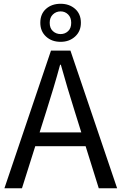

<svg xmlns="http://www.w3.org/2000/svg" viewBox="-20 -1003 648 1023"><path d="M3.6 0 251.7 -733.4H355.3L604 0H506.2L377.9 -410.4Q358 -472.5 340.1 -533.4Q322.3 -594.3 304.2 -658H300.2Q282.9 -593.9 264.6 -533.2Q246.2 -472.5 226.7 -410.4L97.1 0ZM133.1 -224.1V-297.4H471.2V-224.1ZM303 -780.1Q255.6 -780.1 225.2 -808.3Q194.8 -836.4 194.8 -881.7Q194.8 -928.6 225.2 -955.8Q255.6 -982.9 303 -982.9Q349.2 -982.9 380.1 -955.8Q411 -928.6 411 -881.7Q411 -836.4 380.1 -808.3Q349.2 -780.1 303 -780.1ZM303 -821.5Q326.3 -821.5 342.8 -837Q359.4 -852.4 359.4 -881.7Q359.4 -909.8 342.8 -926.1Q326.3 -942.3 303 -942.3Q279.1 -942.3 262 -926.1Q244.8 -909.8 244.8 -881.7Q244.8 -852.4 262 -837Q279.1 -821.5 303 -821.5Z"/></svg>

Font: Noto Sans KR Thin
Style: Regular
Weight: 100
Designer: Ryoko NISHIZUKA 西塚涼子 (kana, bopomofo & ideographs); Paul D. Hunt (Latin, Greek & Cyrillic); Sandoll Communications 산돌커뮤니
Foundry: Adobe
Version: Version 2.004-H2;hotconv 1.0.118;makeotfexe 2.5.65603